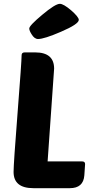

<svg xmlns="http://www.w3.org/2000/svg" viewBox="-20 -984 488 1004"><path d="M155 0Q51 0 51 -85Q51 -127 72 -395Q93 -663 93 -695Q93 -710 109 -710H164Q263 -710 263 -625L229 -140H409Q425 -140 425 -126L421 -67Q416 0 345 0ZM145 -805Q133 -824 133 -835Q133 -850 200 -906Q269 -964 293 -964Q312 -964 352 -930Q392 -895 392 -880Q392 -858 299 -818Q211 -780 179 -780Q160 -780 145 -805Z"/></svg>

Font: PoetsenOne
Style: Regular
Weight: 400
Designer: Rodrigo Fuenzalida, Pablo Impallari
Foundry: Pablo Impallari, Rodrigo Fuenzalida
Version: Version 1.000